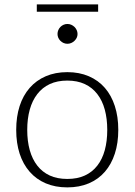

<svg xmlns="http://www.w3.org/2000/svg" viewBox="-20 -826 598 853"><path d="M52 0ZM279 -505.5Q332.5 -505.5 374.8 -487.2Q417 -469 446 -435.5Q475 -402 490.2 -354.8Q505.5 -307.5 505.5 -249Q505.5 -190.5 490.2 -143.5Q475 -96.5 446 -63Q417 -29.5 374.8 -11.5Q332.5 6.5 279 6.5Q225.5 6.5 183.2 -11.5Q141 -29.5 111.8 -63Q82.5 -96.5 67.2 -143.5Q52 -190.5 52 -249Q52 -307.5 67.2 -354.8Q82.5 -402 111.8 -435.5Q141 -469 183.2 -487.2Q225.5 -505.5 279 -505.5ZM279 -31Q323.5 -31 356.8 -46.2Q390 -61.5 412.2 -90Q434.5 -118.5 445.5 -158.8Q456.5 -199 456.5 -249Q456.5 -298.5 445.5 -339Q434.5 -379.5 412.2 -408.2Q390 -437 356.8 -452.5Q323.5 -468 279 -468Q234.5 -468 201.2 -452.5Q168 -437 145.8 -408.2Q123.5 -379.5 112.2 -339Q101 -298.5 101 -249Q101 -199 112.2 -158.8Q123.5 -118.5 145.8 -90Q168 -61.5 201.2 -46.2Q234.5 -31 279 -31ZM143.5 -806.5H416V-774H143.5ZM324.5 -675Q324.5 -666 320.8 -658.2Q317 -650.5 310.8 -644.5Q304.5 -638.5 296.5 -635Q288.5 -631.5 279.5 -631.5Q270.5 -631.5 262.5 -635Q254.5 -638.5 248.5 -644.5Q242.5 -650.5 239 -658.2Q235.5 -666 235.5 -675Q235.5 -684 239 -692.2Q242.5 -700.5 248.5 -706.5Q254.5 -712.5 262.5 -716Q270.5 -719.5 279.5 -719.5Q288.5 -719.5 296.5 -716Q304.5 -712.5 310.8 -706.5Q317 -700.5 320.8 -692.2Q324.5 -684 324.5 -675Z"/></svg>

Font: Lato Light
Style: Regular
Weight: 300
Designer: Lukasz Dziedzic
Foundry: tyPoland Lukasz Dziedzic
Version: Version 2.007; 2014-02-27